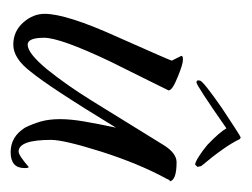

<svg xmlns="http://www.w3.org/2000/svg" viewBox="-76 -384 473 361"><g transform="rotate(90 160.5 -203.5)"><path d="M266 13Q237 13 220 -14Q213 -28 208.5 -43.5Q204 -59 204 -80Q204 -100 208.5 -126Q213 -152 220 -185Q181 -121 155 -81.5Q129 -42 115 -25Q90 8 64 8Q39 8 22.5 -10.5Q6 -29 6 -51Q6 -92 50 -189Q94 -288 94 -290L85 -308Q85 -311 92 -311Q101 -311 125 -301Q150 -291 150 -284Q145 -274 131.5 -246.5Q118 -219 95 -173Q51 -80 51 -50Q51 -19 64 -19Q80 -19 110 -55Q126 -75 140 -95Q154 -115 169 -139L253 -275Q268 -299 285 -299Q319 -299 321 -286Q319 -288 316 -280Q288 -229 265 -157Q243 -87 243 -63Q243 -2 265 -2Q272 -2 294 -21Q296 -21 296 -13Q296 13 266 13ZM289.2 -333.8Q283.9 -334.6 273.4 -341.4Q262.9 -348.1 252.3 -357Q240.3 -368.6 232.5 -377.5Q224.8 -386.5 221.3 -392.7Q140.5 -336.4 135 -336.4Q129.4 -336.4 131.8 -343.6Q133.8 -349.8 182.5 -383.8Q201.8 -396.3 218.6 -407.5Q235.4 -418.7 238.9 -419.6L241.5 -417.8Q254.6 -390.1 292.2 -345.4L293.8 -338.2Z"/></g></svg>

Font: Qwigley
Style: Regular
Weight: 400
Designer: Robert E. Leuschke
Foundry: Robert E. Leuschke
Version: Version 1.010; ttfautohint (v1.8.3)